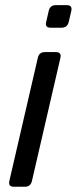

<svg xmlns="http://www.w3.org/2000/svg" viewBox="-20 -711 292 731"><path d="M32.7 0Q10.7 0 15.6 -22L124 -490.7Q128.9 -512.7 150.9 -512.7H192.9Q214.8 -512.7 210 -490.7L101.6 -22Q96.7 0 74.7 0ZM172.4 -605.5Q150.4 -605.5 155.8 -627.4L165.5 -669.4Q170.4 -691.4 192.4 -691.4H234.4Q256.3 -691.4 251.5 -669.4L241.7 -627.4Q236.3 -605.5 214.4 -605.5Z"/></svg>

Font: Istok
Style: Italic
Weight: 500
Italic angle: -13°
Designer: Andrey V. Panov
Foundry: Andrey V. Panov
Version: Version 1.0.3